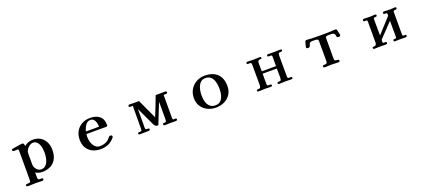

<svg xmlns="http://www.w3.org/2000/svg" viewBox="65 -1733 6870 3107"><g transform="rotate(-20 3500.0 -180.0)"><path d="M637 -249Q637 -279 632 -316Q627 -353 613.5 -386Q600 -419 575.5 -440.5Q551 -462 511 -462Q484 -462 457 -444Q430 -426 410.5 -400Q391 -374 386 -348Q384 -338 383.5 -328Q383 -318 383 -308V-132Q383 -105 398 -76.5Q413 -48 438 -29Q463 -10 491 -10Q537 -10 565.5 -33.5Q594 -57 609.5 -94Q625 -131 631 -172Q637 -213 637 -249ZM771 -247Q771 -114 699 -39.5Q627 35 493 35Q433 35 383 3V96Q383 117 394 123.5Q405 130 421 129.5Q437 129 452 129Q471 129 471 151Q471 161 463 166Q455 171 447 171Q417 171 385.5 169.5Q354 168 324 168Q294 168 261.5 170Q229 172 199 172Q192 172 182 167Q172 162 172 152Q172 139 181.5 135Q191 131 204 131Q218 130 229.5 129.5Q241 129 248 125Q256 120 257.5 111Q259 102 259 93Q259 67 259.5 40Q260 13 260 -13V-274Q260 -315 259.5 -351Q259 -387 259 -427Q259 -433 253 -438.5Q247 -444 242 -444Q227 -444 213.5 -442.5Q200 -441 185 -441Q176 -441 165.5 -444.5Q155 -448 155 -460Q155 -470 158 -475.5Q161 -481 171 -482Q186 -484 211 -488.5Q236 -493 257 -496Q279 -499 304 -503.5Q329 -508 342 -508Q362 -508 369.5 -493Q377 -478 379 -455Q444 -509 528 -509Q605 -509 659.5 -474Q714 -439 742.5 -380Q771 -321 771 -247Z M1609 -341Q1608 -363 1603.5 -389Q1599 -415 1588.5 -438Q1578 -461 1560 -475.5Q1542 -490 1514 -490Q1475 -490 1448.5 -466.5Q1422 -443 1406 -408Q1390 -373 1382 -340Q1412 -339 1442 -339Q1472 -339 1502 -339Q1529 -339 1555.5 -339.5Q1582 -340 1609 -341ZM1760 -119Q1760 -110 1754 -99Q1747 -89 1733 -75.5Q1719 -62 1703.5 -49.5Q1688 -37 1677 -30Q1642 -8 1598.5 2Q1555 12 1513 12Q1433 12 1371.5 -18.5Q1310 -49 1275.5 -107Q1241 -165 1241 -247Q1241 -329 1276.5 -391Q1312 -453 1375 -488Q1438 -523 1519 -523Q1617 -523 1678.5 -474.5Q1740 -426 1740 -322Q1740 -306 1731.5 -301.5Q1723 -297 1709 -297Q1681 -297 1652.5 -297.5Q1624 -298 1595 -298Q1540 -298 1485 -297.5Q1430 -297 1375 -297Q1372 -270 1372 -245Q1372 -212 1380.5 -175.5Q1389 -139 1406.5 -108Q1424 -77 1452 -57.5Q1480 -38 1520 -38Q1567 -38 1610.5 -55Q1654 -72 1685 -109Q1689 -113 1695 -119.5Q1701 -126 1704 -130Q1710 -138 1716.5 -140Q1723 -142 1731 -142Q1742 -142 1751 -136Q1760 -130 1760 -119Z M2834 -19Q2834 -6 2822.5 -3Q2811 0 2800 0Q2779 0 2757.5 -0.5Q2736 -1 2715 -1Q2692 -1 2668 0.5Q2644 2 2621 2Q2613 2 2603.5 -3Q2594 -8 2594 -17Q2594 -36 2609 -37Q2624 -38 2637 -38Q2652 -38 2655.5 -56.5Q2659 -75 2659 -86V-387Q2630 -317 2601.5 -243.5Q2573 -170 2544 -99Q2538 -84 2531 -65Q2524 -46 2517 -32Q2483 -32 2468.5 -45.5Q2454 -59 2445 -77L2297 -392Q2297 -314 2296.5 -235.5Q2296 -157 2296 -79Q2296 -51 2301.5 -45Q2307 -39 2335 -39Q2344 -39 2354 -37Q2364 -35 2364 -22Q2364 -12 2356.5 -6Q2349 0 2340 0Q2307 0 2263 1Q2219 2 2186 2Q2165 2 2165 -18Q2165 -33 2179.5 -34Q2194 -35 2204 -35Q2225 -35 2230 -45Q2235 -55 2235 -74Q2235 -171 2236 -268.5Q2237 -366 2237 -463Q2237 -470 2227 -470Q2217 -470 2209 -469.5Q2201 -469 2191 -469Q2184 -469 2177 -473Q2170 -477 2170 -486Q2170 -493 2175 -501Q2180 -509 2187 -509Q2214 -509 2244.5 -508Q2275 -507 2302 -507Q2316 -507 2330 -507.5Q2344 -508 2357 -509L2513 -172Q2548 -254 2580 -339Q2612 -424 2644 -507Q2685 -507 2726 -507.5Q2767 -508 2807 -508Q2823 -508 2827.5 -501Q2832 -494 2832 -487Q2832 -475 2824 -470.5Q2816 -466 2807 -466Q2800 -466 2793 -466.5Q2786 -467 2778 -467Q2775 -467 2770.5 -464Q2766 -461 2766 -456V-64Q2766 -54 2769 -46Q2772 -38 2784 -38Q2789 -38 2800 -39Q2811 -40 2816 -40Q2823 -40 2828.5 -33.5Q2834 -27 2834 -19Z M3650 -252Q3650 -291 3643.5 -332.5Q3637 -374 3620 -410Q3603 -446 3572 -468Q3541 -490 3492 -490Q3446 -490 3416.5 -466.5Q3387 -443 3370.5 -406Q3354 -369 3347 -327.5Q3340 -286 3340 -250Q3340 -210 3346.5 -169.5Q3353 -129 3370.5 -95Q3388 -61 3419 -40.5Q3450 -20 3499 -20Q3547 -20 3576.5 -41.5Q3606 -63 3622 -98Q3638 -133 3644 -173.5Q3650 -214 3650 -252ZM3786 -249Q3786 -165 3746.5 -105Q3707 -45 3641 -13.5Q3575 18 3495 18Q3417 18 3351.5 -14Q3286 -46 3247 -105.5Q3208 -165 3208 -247Q3208 -331 3246 -395Q3284 -459 3350 -495.5Q3416 -532 3498 -532Q3632 -532 3709 -458.5Q3786 -385 3786 -249Z M4819 -15Q4819 -2 4812 1.5Q4805 5 4793 5Q4768 5 4743 4Q4718 3 4692 3Q4666 3 4639 5Q4612 7 4586 7Q4577 7 4570.5 3Q4564 -1 4564 -11Q4564 -29 4578 -29.5Q4592 -30 4604 -30Q4626 -30 4630.5 -47.5Q4635 -65 4635 -81Q4635 -121 4634.5 -160.5Q4634 -200 4634 -240H4389V-66Q4389 -53 4392.5 -42.5Q4396 -32 4412 -32Q4419 -32 4428 -32Q4437 -32 4444 -32Q4451 -32 4459 -28Q4467 -24 4467 -15Q4467 1 4454 3Q4441 5 4429 5Q4407 5 4385 4Q4363 3 4340 3Q4312 3 4285 5Q4258 7 4230 7Q4221 7 4214.5 3Q4208 -1 4208 -11Q4208 -27 4219 -28.5Q4230 -30 4242 -30Q4268 -30 4275 -46Q4282 -62 4282 -84Q4282 -170 4281.5 -256Q4281 -342 4281 -428Q4281 -444 4277.5 -457Q4274 -470 4254 -470Q4248 -470 4241.5 -469.5Q4235 -469 4229 -469Q4220 -469 4210.5 -472Q4201 -475 4201 -487Q4201 -499 4208.5 -503Q4216 -507 4227 -507Q4253 -507 4279 -505.5Q4305 -504 4331 -504Q4356 -504 4382.5 -506Q4409 -508 4434 -508Q4442 -508 4450.5 -504.5Q4459 -501 4459 -491Q4459 -477 4449.5 -474.5Q4440 -472 4428 -472Q4406 -472 4397 -459.5Q4388 -447 4388 -430Q4388 -395 4388.5 -355.5Q4389 -316 4389 -281H4634Q4634 -319 4634.5 -358Q4635 -397 4635 -435Q4635 -449 4632 -459.5Q4629 -470 4612 -470Q4605 -470 4598.5 -469.5Q4592 -469 4585 -469Q4576 -469 4566.5 -472Q4557 -475 4557 -487Q4557 -507 4581 -507Q4607 -507 4635.5 -506.5Q4664 -506 4689 -506Q4714 -506 4740.5 -507.5Q4767 -509 4792 -509Q4800 -509 4807 -505Q4814 -501 4814 -491Q4814 -480 4807.5 -476Q4801 -472 4793 -472Q4789 -471 4783 -471Q4777 -471 4772 -471Q4750 -471 4745.5 -453Q4741 -435 4741 -418Q4741 -330 4741.5 -242Q4742 -154 4742 -66Q4742 -53 4745 -42.5Q4748 -32 4764 -32Q4771 -32 4779 -32.5Q4787 -33 4794 -33Q4803 -33 4811 -30Q4819 -27 4819 -15Z M5783 -400Q5783 -390 5771.5 -383.5Q5760 -377 5752 -377Q5745 -377 5737.5 -378.5Q5730 -380 5725 -384Q5719 -390 5717 -401.5Q5715 -413 5712 -426Q5709 -439 5699 -448.5Q5689 -458 5667 -461Q5652 -463 5637 -463Q5622 -463 5607 -463Q5598 -463 5585 -461.5Q5572 -460 5561.5 -454Q5551 -448 5551 -435V-75Q5551 -50 5563 -43Q5575 -36 5590.5 -36Q5606 -36 5618 -33Q5630 -30 5630 -13Q5630 0 5622 3.5Q5614 7 5603 7Q5575 7 5546.5 5Q5518 3 5489 3Q5461 3 5433 5Q5405 7 5376 7Q5365 7 5355.5 4Q5346 1 5346 -13Q5346 -28 5356 -31.5Q5366 -35 5379.5 -34.5Q5393 -34 5405.5 -37Q5418 -40 5424 -54Q5427 -62 5427.5 -70Q5428 -78 5428 -85Q5428 -168 5427.5 -248.5Q5427 -329 5427 -411Q5427 -415 5427.5 -419Q5428 -423 5427 -427Q5426 -440 5421 -447Q5416 -454 5403 -457Q5384 -462 5364 -462Q5344 -462 5324 -462Q5299 -462 5287 -453.5Q5275 -445 5270.5 -432.5Q5266 -420 5262.5 -407.5Q5259 -395 5250.5 -386.5Q5242 -378 5222 -378Q5214 -378 5203.5 -383Q5193 -388 5193 -398Q5193 -402 5196.5 -417Q5200 -432 5205 -451Q5210 -470 5214.5 -485Q5219 -500 5221 -503V-502Q5226 -507 5232 -508.5Q5238 -510 5244 -510Q5265 -510 5285.5 -508Q5306 -506 5327 -505Q5372 -504 5417.5 -503.5Q5463 -503 5508 -503Q5543 -503 5578.5 -503.5Q5614 -504 5649 -505Q5671 -506 5692 -508Q5713 -510 5735 -510Q5748 -510 5758 -504Q5759 -503 5763 -488.5Q5767 -474 5771.5 -454.5Q5776 -435 5779.5 -419Q5783 -403 5783 -400Z M6789 -22Q6789 -6 6779.5 -3.5Q6770 -1 6758 -1Q6739 -1 6720 -2Q6701 -3 6682 -3Q6658 -3 6631 -1.5Q6604 0 6580 0Q6573 0 6567 -4.5Q6561 -9 6561 -18Q6561 -36 6572.5 -36.5Q6584 -37 6596 -37Q6611 -37 6615 -45Q6619 -53 6619 -66Q6619 -134 6618.5 -202.5Q6618 -271 6618 -339L6386 -97Q6386 -89 6385.5 -80Q6385 -71 6385 -63Q6385 -53 6388.5 -46.5Q6392 -40 6403 -40Q6409 -40 6418.5 -40.5Q6428 -41 6434 -41Q6441 -41 6446.5 -36Q6452 -31 6452 -23Q6452 -10 6442.5 -5.5Q6433 -1 6423 -1Q6403 -1 6380 -2Q6357 -3 6337 -3Q6312 -3 6283.5 -1.5Q6255 0 6229 0Q6221 0 6213 -3.5Q6205 -7 6205 -17Q6205 -37 6227 -37Q6256 -37 6267 -50Q6278 -63 6278 -88V-443Q6278 -455 6275.5 -465Q6273 -475 6257 -475Q6252 -475 6246.5 -474.5Q6241 -474 6236 -474Q6228 -474 6218.5 -477Q6209 -480 6209 -491Q6209 -504 6216.5 -509.5Q6224 -515 6234 -515Q6260 -515 6284.5 -513.5Q6309 -512 6334 -512Q6339 -512 6356.5 -513Q6374 -514 6392.5 -515Q6411 -516 6419 -516Q6435 -516 6440 -512.5Q6445 -509 6445 -499Q6445 -484 6437.5 -481Q6430 -478 6417 -478Q6405 -478 6394.5 -474.5Q6384 -471 6384 -452Q6384 -382 6385 -312Q6386 -242 6386 -172L6619 -427Q6619 -433 6619 -440Q6619 -447 6619 -453Q6619 -462 6616 -468.5Q6613 -475 6602 -475Q6596 -475 6590.5 -474.5Q6585 -474 6579 -474Q6571 -474 6563 -478.5Q6555 -483 6555 -494Q6555 -506 6562.5 -510.5Q6570 -515 6580 -515Q6605 -515 6632.5 -513.5Q6660 -512 6685 -512Q6709 -512 6730.5 -514.5Q6752 -517 6765 -517Q6774 -517 6781 -513.5Q6788 -510 6788 -499Q6788 -484 6782 -481Q6776 -478 6765 -478Q6752 -478 6738.5 -474.5Q6725 -471 6725 -450V-65Q6725 -55 6728 -47.5Q6731 -40 6743 -40Q6749 -40 6757.5 -40.5Q6766 -41 6772 -41Q6779 -41 6784 -35.5Q6789 -30 6789 -22Z"/></g></svg>

Font: Kaisei Tokumin ExtraBold
Style: Regular
Weight: 800
Designer: Font-Kai, 金井和夫
Foundry: KAZUO KANAI
Version: Version 5.003